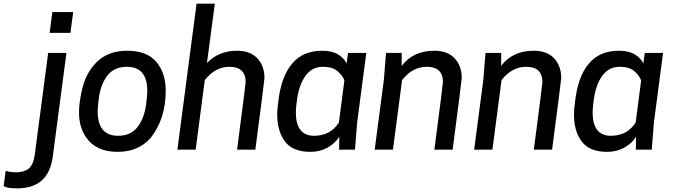

<svg xmlns="http://www.w3.org/2000/svg" viewBox="-177 -820 3686 1052"><path d="M-83 212Q-138 212 -157 200L-146 116Q-123 124 -88 124Q-45 124 -20 104Q5 84 13 31L87 -530H187L112 39Q89 212 -83 212ZM209 -640H95L110 -754H224Z M470 -76Q539 -76 576.5 -124Q614 -172 624 -252Q630 -298 630 -322Q630 -454 518 -454Q449 -454 411.5 -406Q374 -358 364 -278Q358 -234 358 -211Q358 -76 470 -76ZM468 12Q350 12 296 -66Q256 -121 256 -204Q256 -255 271 -323Q292 -421 354.5 -481.5Q417 -542 520 -542Q627 -542 679 -481.5Q731 -421 731 -323Q731 -168 648 -64Q581 12 468 12Z M1222 0H1122Q1169 -360 1169 -370Q1169 -454 1080 -454Q1002 -454 945 -381L895 0H795L900 -800H1000L957 -475Q1022 -542 1122 -542Q1194 -542 1233 -500.5Q1272 -459 1272 -392Q1270 -365 1222 0Z M1830 -530H1730ZM1524 12Q1427 12 1384.5 -44.5Q1342 -101 1342 -193Q1342 -223 1347 -256Q1362 -401 1425 -473Q1483 -542 1589 -542Q1642 -542 1675.5 -521.5Q1709 -501 1722 -472L1730 -530H1830L1780 -150L1768 0H1681L1682 -71Q1661 -36 1619 -12Q1577 12 1524 12ZM1544 -76Q1634 -76 1680 -149L1710 -380Q1700 -406 1672.5 -430Q1645 -454 1593 -454Q1534 -454 1498.5 -407Q1463 -360 1451 -278Q1444 -230 1444 -205Q1444 -76 1544 -76Z M2303 0H2203Q2250 -360 2250 -370Q2250 -454 2161 -454Q2083 -454 2026 -381L1976 0H1876L1926 -380L1938 -530H2024V-459Q2086 -542 2203 -542Q2275 -542 2314 -500.5Q2353 -459 2353 -392Q2351 -365 2303 0Z M2848 0H2748Q2795 -360 2795 -370Q2795 -454 2706 -454Q2628 -454 2571 -381L2521 0H2421L2471 -380L2483 -530H2569V-459Q2631 -542 2748 -542Q2820 -542 2859 -500.5Q2898 -459 2898 -392Q2896 -365 2848 0Z M3456 -530H3356ZM3150 12Q3053 12 3010.5 -44.5Q2968 -101 2968 -193Q2968 -223 2973 -256Q2988 -401 3051 -473Q3109 -542 3215 -542Q3268 -542 3301.5 -521.5Q3335 -501 3348 -472L3356 -530H3456L3406 -150L3394 0H3307L3308 -71Q3287 -36 3245 -12Q3203 12 3150 12ZM3170 -76Q3260 -76 3306 -149L3336 -380Q3326 -406 3298.5 -430Q3271 -454 3219 -454Q3160 -454 3124.5 -407Q3089 -360 3077 -278Q3070 -230 3070 -205Q3070 -76 3170 -76Z"/></svg>

Font: Tanohe Sans Medium
Style: Italic
Weight: 500
Designer: Village Type and Design LLC & Cristiano Sobral
Foundry: Cooper Hewitt Smithsonian Design Museum
Version: Version 1.00;September 29, 2021;FontCreator 13.0.0.2655 64-b